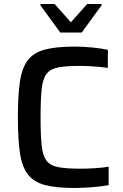

<svg xmlns="http://www.w3.org/2000/svg" viewBox="-20 -928 613 956"><path d="M351 8Q259 8 203 -7Q147 -22 118 -60.5Q89 -99 79 -168Q69 -237 69 -344Q69 -451 79 -520Q89 -589 118 -627.5Q147 -666 203 -681Q259 -696 351 -696Q393 -696 439.5 -691.5Q486 -687 517 -680V-590Q480 -595 442.5 -597.5Q405 -600 380 -600Q311 -600 271 -592.5Q231 -585 212 -560.5Q193 -536 187.5 -484.5Q182 -433 182 -344Q182 -255 187.5 -203.5Q193 -152 212 -127.5Q231 -103 271 -95.5Q311 -88 380 -88Q413 -88 452.5 -90.5Q492 -93 521 -98V-6Q487 0 439.5 4Q392 8 351 8ZM280 -766 181 -902V-908H252L333 -817L414 -908H486V-902L387 -766Z"/></svg>

Font: Saira Medium
Style: Regular
Weight: 500
Designer: Hector Gatti with collaboration of the Omnibus-Type team
Foundry: Omnibus-Type
Version: Version 1.100; ttfautohint (v1.8.3)